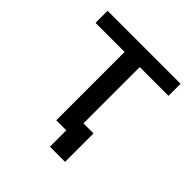

<svg xmlns="http://www.w3.org/2000/svg" viewBox="-171 -646 878 878"><g transform="rotate(45 268.0 -207.0)"><path d="M502 -442H316V-78H381V106H283V0H218V-442H30V-520H502Z"/></g></svg>

Font: Non Bureau
Style: Regular
Weight: 400
Designer: Jona Saucedo
Foundry: Non Foundry
Version: Version 1.000; ttfautohint (v1.8.4)